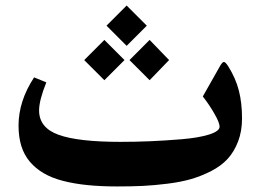

<svg xmlns="http://www.w3.org/2000/svg" viewBox="-20 -650 941 698"><path d="M440.4 -629.9 513.7 -556.6 440.4 -483.4 367.2 -556.6ZM523.9 -504.9 594.7 -431.6 523.9 -358.4 450.7 -431.6ZM359.4 -504.9 432.6 -431.6 359.4 -358.4 286.1 -431.6ZM406.2 27.8Q346.2 27.8 298.1 22.9Q250 18.1 209.2 7.6Q168.5 -2.9 138.9 -20.3Q109.4 -37.6 88.6 -62Q67.9 -86.4 57.6 -119.1Q47.4 -151.9 47.4 -193.4Q47.4 -282.7 104 -368.7L148.4 -350.6Q122.1 -285.2 122.1 -248.5Q122.1 -185.5 193.1 -159.9Q264.2 -134.3 417.5 -134.3Q471.2 -134.3 524.7 -136.5Q578.1 -138.7 639.9 -143.8Q701.7 -148.9 740 -160.9Q778.3 -172.9 778.3 -189.5Q778.3 -204.1 759 -237.5Q739.7 -271 717.3 -299.3L777.8 -406.2Q787.6 -424.3 793.5 -424.8Q799.3 -425.3 809.6 -409.2Q836.9 -365.7 848.4 -320.6Q859.9 -275.4 859.9 -219.7Q859.9 -172.9 845.5 -135.5Q831.1 -98.1 807.6 -72.5Q784.2 -46.9 748 -28.3Q711.9 -9.8 674.8 1Q637.7 11.7 588.9 17.8Q540 23.9 499 25.9Q458 27.8 406.2 27.8Z"/></svg>

Font: Parastoo FD
Style: Bold-FD
Weight: 700
Foundry: Saber Rastikerdar (saber.rastikerdar@gmail.com)
Version: Version 2.0.1